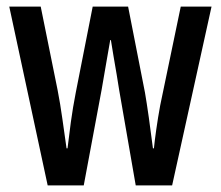

<svg xmlns="http://www.w3.org/2000/svg" viewBox="-20 -560 667 580"><path d="M340 -288Q337 -307 332.5 -334.5Q328 -362 323 -390Q318 -418 315 -439H313Q309 -416 304 -387.5Q299 -359 294.5 -332.5Q290 -306 287 -289L233 0H124L8 -540H103L154 -288Q162 -247 168.5 -200.5Q175 -154 181 -112H184Q188 -147 194 -191Q200 -235 209 -281L260 -540H367L418 -280Q423 -251 429.5 -205.5Q436 -160 442 -112H445Q447 -133 452 -168.5Q457 -204 464 -242L526 -540H619L500 0H390Z"/></svg>

Font: Noto Sans Sinhala ExtraCondensed Medium
Style: Regular
Weight: 500
Width: 2
Designer: Jelle Bosma - Monotype Design Team
Foundry: Monotype Imaging Inc.
Version: Version 2.006; ttfautohint (v1.8.4.7-5d5b)